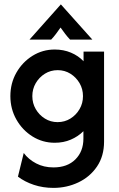

<svg xmlns="http://www.w3.org/2000/svg" viewBox="-20 -658 557 898"><path d="M229.9 220.8Q181.2 220.8 138.5 206.6Q95.8 192.4 63.9 168.1L91 57.6Q113.2 87.5 149 106.2Q184.7 125 229.9 125Q295.1 125 332.6 87.5Q370.1 50 370.1 -9.7V-44.4Q345.1 -19.4 311.1 -4.9Q277.1 9.7 236.1 9.7Q179.2 9.7 131.9 -19.8Q84.7 -49.3 56.6 -99Q28.5 -148.6 28.5 -208.3Q28.5 -268.8 56.6 -318.1Q84.7 -367.4 131.9 -396.9Q179.2 -426.4 236.1 -426.4Q277.1 -426.4 311.8 -411.8Q346.5 -397.2 370.8 -371.5V-416.7H466.7V4.2Q466.7 72.2 433.7 120.8Q400.7 169.4 346.5 195.1Q292.4 220.8 229.9 220.8ZM249.3 -86.8Q282.6 -86.8 309.4 -103.5Q336.1 -120.1 352.1 -147.6Q368.1 -175 368.1 -208.3Q368.1 -241.7 352.1 -269.1Q336.1 -296.5 309.4 -313.2Q282.6 -329.9 250 -329.9Q216.7 -329.9 189.9 -313.2Q163.2 -296.5 147.2 -269.1Q131.2 -241.7 131.2 -208.3Q131.2 -175 147.2 -147.6Q163.2 -120.1 189.9 -103.5Q216.7 -86.8 249.3 -86.8ZM118.1 -472.9 264.6 -637.5 411.8 -472.9H307.6Q295.1 -486.1 285.1 -499.3Q275 -512.5 263.2 -529.2Q251.4 -512.5 241.7 -499.3Q231.9 -486.1 219.4 -472.9Z"/></svg>

Font: Afacad SemiBold
Style: Regular
Weight: 600
Designer: Kristian Moeller
Foundry: Dicotype
Version: Version 1.000